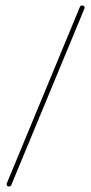

<svg xmlns="http://www.w3.org/2000/svg" viewBox="-20 -679 332 699"><path d="M271 -654Q273 -659 279 -659Q288 -659 288 -651Q288 -648 287 -647L21 -5Q19 0 13 0Q4 0 4 -9Q4 -11 5 -12Z"/></svg>

Font: Libertine Sup Thin
Style: Regular
Weight: 100
Designer: Bastien Sozeau
Foundry: NBR — Bastien Sozeau
Version: Version 2.003; ttfautohint (v1.8.4.7-5d5b);gftools[0.9.33]